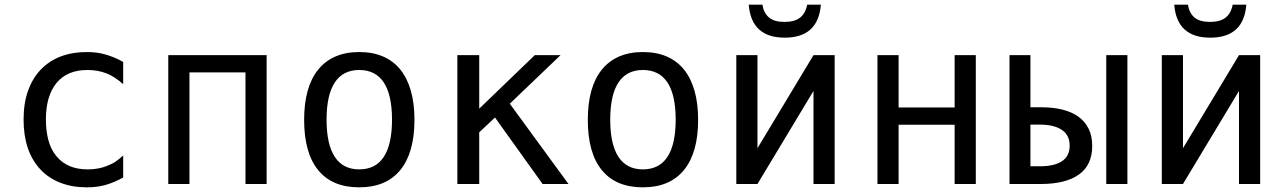

<svg xmlns="http://www.w3.org/2000/svg" viewBox="-20 -781 5458 815"><path d="M347.7 14.2Q286.6 14.2 236.6 -5.1Q186.5 -24.4 151.4 -62Q115.7 -100.1 97.9 -153.1Q80.1 -206.1 80.1 -272.9Q80.1 -342.8 98.9 -395.5Q117.7 -448.2 151.9 -484.4Q188 -522.5 237.5 -541.3Q287.1 -560.1 348.1 -560.1Q370.6 -560.1 389.6 -557.6Q408.7 -555.2 427.2 -549.8Q464.4 -539.6 502.9 -518.1V-423.8Q484.9 -439.5 467.3 -451.2Q449.7 -462.9 431.6 -469.7Q395 -483.9 350.6 -483.9Q265.6 -483.9 220.2 -429.2Q174.8 -374 174.8 -273.4Q174.8 -226.6 185.3 -186.5Q195.8 -146.5 220.2 -117.2Q266.1 -62 352.1 -62Q376.5 -62 396.7 -65.9Q417 -69.8 434.1 -76.7Q456.1 -85 471.9 -95.9Q487.8 -106.9 502.9 -121.1V-27.8Q486.3 -18.1 466.8 -9.8Q447.3 -1.5 428.7 3.9Q411.6 8.8 391.4 11.5Q371.1 14.2 347.7 14.2Z M694.3 -546.9H1111.8V0H1022V-473.6H784.2V0H694.3Z M1504.9 14.2Q1390.1 14.2 1330.6 -58.8Q1271 -131.8 1271 -272.5Q1271 -342.3 1286.1 -396Q1301.3 -449.7 1331.1 -486.1Q1360.8 -522.5 1404.3 -541.3Q1447.8 -560.1 1504.9 -560.1Q1562 -560.1 1605.7 -541.3Q1649.4 -522.5 1679 -486.1Q1708.5 -449.7 1723.9 -396Q1739.3 -342.3 1739.3 -272.5Q1739.3 -132.8 1679.2 -59.3Q1619.1 14.2 1504.9 14.2ZM1504.9 -62Q1574.2 -62 1609.1 -115.2Q1644 -168.5 1644 -272.9Q1644 -377.9 1609.1 -430.9Q1574.2 -483.9 1504.9 -483.9Q1436 -483.9 1401.1 -430.9Q1366.2 -377.9 1366.2 -272.9Q1366.2 -168.5 1401.1 -115.2Q1436 -62 1504.9 -62Z M1921.4 -546.9H2014.2V-319.8L2250 -546.9H2359.4L2144 -340.8L2393.1 0H2283.2L2081.1 -282.2L2014.2 -219.2V0H1921.4Z M2709 14.2Q2594.2 14.2 2534.7 -58.8Q2475.1 -131.8 2475.1 -272.5Q2475.1 -342.3 2490.2 -396Q2505.4 -449.7 2535.2 -486.1Q2564.9 -522.5 2608.4 -541.3Q2651.9 -560.1 2709 -560.1Q2766.1 -560.1 2809.8 -541.3Q2853.5 -522.5 2883.1 -486.1Q2912.6 -449.7 2928 -396Q2943.4 -342.3 2943.4 -272.5Q2943.4 -132.8 2883.3 -59.3Q2823.2 14.2 2709 14.2ZM2709 -62Q2778.3 -62 2813.2 -115.2Q2848.1 -168.5 2848.1 -272.9Q2848.1 -377.9 2813.2 -430.9Q2778.3 -483.9 2709 -483.9Q2640.1 -483.9 2605.2 -430.9Q2570.3 -377.9 2570.3 -272.9Q2570.3 -168.5 2605.2 -115.2Q2640.1 -62 2709 -62Z M3311 -621.1Q3169.4 -621.1 3158.2 -761.2H3216.3Q3221.7 -726.1 3243.9 -707Q3266.1 -688 3310.5 -688Q3352.5 -688 3376 -706.1Q3399.4 -724.1 3406.2 -761.2H3464.4Q3453.1 -621.1 3311 -621.1ZM3105.5 -546.9H3195.3V-151.9L3433.1 -546.9H3522.9V0H3433.1V-395L3195.3 0H3105.5Z M3704.6 -546.9H3794.4V-324.7H4032.2V-546.9H4122.1V0H4032.2V-251.5H3794.4V0H3704.6Z M4265.1 -546.9H4354V-325.7H4398.4Q4449.7 -325.7 4490 -315.7Q4530.3 -305.7 4558.3 -285.2Q4586.4 -264.6 4601.3 -233.9Q4616.2 -203.1 4616.2 -161.6Q4616.2 -80.1 4559.6 -40Q4502.9 0 4398.4 0H4265.1ZM4675.8 -546.9H4765.6V0H4675.8ZM4394.5 -75.2Q4455.1 -75.2 4487.8 -96.7Q4520.5 -118.2 4520.5 -162.6Q4520.5 -207.5 4487.3 -229.7Q4454.1 -252 4394.5 -252H4354V-75.2Z M5117.2 -621.1Q4975.6 -621.1 4964.4 -761.2H5022.5Q5027.8 -726.1 5050 -707Q5072.3 -688 5116.7 -688Q5158.7 -688 5182.1 -706.1Q5205.6 -724.1 5212.4 -761.2H5270.5Q5259.3 -621.1 5117.2 -621.1ZM4911.6 -546.9H5001.5V-151.9L5239.3 -546.9H5329.1V0H5239.3V-395L5001.5 0H4911.6Z"/></svg>

Font: Hack
Style: Regular
Weight: 400
Monospace: yes
Designer: Christopher Simpkins
Foundry: Christopher Simpkins
Version: Version 2.019; ttfautohint (v1.4.1) -l 4 -r 80 -G 350 -x 0 -